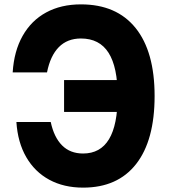

<svg xmlns="http://www.w3.org/2000/svg" viewBox="-20 -839 790 878"><path d="M273 -327V-473H531V-327ZM360 19Q272 19 205.5 -17Q139 -53 100 -120.5Q61 -188 55 -281H212Q227 -211 264 -174Q301 -137 360 -137Q439 -137 478.5 -202.5Q518 -268 518 -400Q518 -532 476.5 -597.5Q435 -663 350 -663Q288 -663 249 -623.5Q210 -584 195 -508H38Q44 -605 83.5 -675Q123 -745 191 -782Q259 -819 350 -819Q513 -819 600 -711Q687 -603 687 -400Q687 -197 602.5 -89Q518 19 360 19Z"/></svg>

Font: Martian Mono SemiExpanded
Style: Bold
Weight: 700
Width: 6
Designer: Roman Shamin
Foundry: Evil Martians
Version: Version 1.000